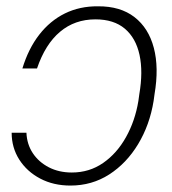

<svg xmlns="http://www.w3.org/2000/svg" viewBox="-20 -573 541 603"><path d="M16.6 -156.2H63Q64.5 -120.1 83 -92Q101.6 -64 133.3 -47.6Q165 -31.2 205.6 -31.2Q260.7 -31.2 304 -61.3Q347.2 -91.3 375.7 -142.3Q404.3 -193.4 414.6 -255.9L417.5 -276.9Q429.7 -347.7 418.2 -400.6Q406.7 -453.6 372.1 -482.9Q337.4 -512.2 279.8 -512.2Q214.8 -512.2 168.5 -473.1Q122.1 -434.1 96.2 -357.9H50.3Q69.3 -420.4 103.3 -464.1Q137.2 -507.8 183.8 -530.8Q230.5 -553.7 287.6 -553.2Q357.9 -553.7 402.3 -519.3Q446.8 -484.9 463.1 -422.6Q479.5 -360.4 465.3 -276.9L462.4 -255.9Q450.2 -180.7 413.8 -120.4Q377.4 -60.1 323 -25.1Q268.6 9.8 201.2 9.8Q147.9 9.8 106.2 -12.2Q64.5 -34.2 40.5 -71.8Q16.6 -109.4 16.6 -156.2Z"/></svg>

Font: Inter Tight ExtraLight
Style: Italic
Weight: 250
Italic angle: -9.39999°
Designer: Rasmus Andersson
Foundry: rsms
Version: Version 3.004